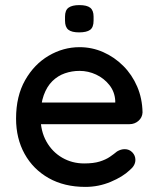

<svg xmlns="http://www.w3.org/2000/svg" viewBox="-20 -723 622 753"><path d="M315 10Q232 10 171 -24.5Q110 -59 76.5 -119.5Q43 -180 43 -258Q43 -346 78.5 -408.5Q114 -471 171 -504.5Q228 -538 292 -538Q341 -538 385 -518.5Q429 -499 463.5 -464.5Q498 -430 518 -383.5Q538 -337 539 -282Q538 -262 523 -249Q508 -236 488 -236H99L75 -321H451L432 -303V-328Q430 -363 409 -389.5Q388 -416 357 -430.5Q326 -445 292 -445Q262 -445 234.5 -435.5Q207 -426 185.5 -405Q164 -384 151.5 -349.5Q139 -315 139 -264Q139 -209 162 -168Q185 -127 224 -104.5Q263 -82 310 -82Q347 -82 371 -89.5Q395 -97 411 -108Q427 -119 439 -129Q454 -138 469 -138Q487 -138 499 -125.5Q511 -113 511 -96Q511 -74 489 -56Q462 -30 414.5 -10Q367 10 315 10ZM290 -596Q261 -596 248 -606.5Q235 -617 235 -642V-658Q235 -683 249 -693Q263 -703 291 -703Q321 -703 334 -692.5Q347 -682 347 -658V-642Q347 -616 333.5 -606Q320 -596 290 -596Z"/></svg>

Font: Quicksand Light SemiBold
Style: Regular
Weight: 600
Version: Version 3.006